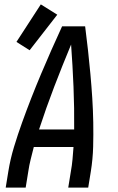

<svg xmlns="http://www.w3.org/2000/svg" viewBox="-20 -855 540 875"><path d="M6 0 18 -74Q27 -130 44 -186Q61 -242 81 -297.5Q101 -353 122.5 -408Q144 -463 167 -517.5Q190 -572 214 -626.5Q238 -681 263 -735H368Q375 -681 381 -626.5Q387 -572 392 -517.5Q397 -463 400.5 -408Q404 -353 405 -297.5Q406 -242 404.5 -186Q403 -130 394 -74L382 0H291L303 -74Q308 -101 310.5 -129Q313 -157 315 -185H134Q127 -157 120 -129.5Q113 -102 109 -74L97 0ZM318 -265Q319 -363 315 -459.5Q311 -556 304 -652Q264 -556 227 -459.5Q190 -363 158 -265ZM115 -626 55 -664 166 -835 241 -788Z"/></svg>

Font: Iosevka Curly Medium Oblique
Style: Regular
Weight: 500
Italic angle: -9°
Monospace: yes
Designer: Belleve Invis
Foundry: Belleve Invis
Version: Version 11.1.0; ttfautohint (v1.8.3)